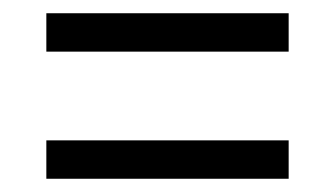

<svg xmlns="http://www.w3.org/2000/svg" viewBox="-20 -502 505 290"><path d="M50 -424H416V-482H50ZM50 -232H416V-290H50Z"/></svg>

Font: Noto Serif Lao Cond
Style: Regular
Weight: 400
Width: 3
Designer: Monotype Design Team
Foundry: Monotype Imaging Inc.
Version: Version 2.004